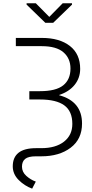

<svg xmlns="http://www.w3.org/2000/svg" viewBox="-20 -940 555 1160"><path d="M232.4 -710.9Q339.8 -710.9 402.1 -662.4Q464.4 -613.8 464.4 -523.9Q464.4 -469.2 431.2 -427.7Q397.9 -386.2 337.4 -366.2V-364.7Q406.2 -346.2 440.9 -303.5Q475.6 -260.7 475.6 -193.4Q475.6 -99.6 407 -47.6Q338.4 4.4 229.5 4.4H196.8Q151.4 4.4 132.1 20Q112.8 35.6 112.8 66.9Q112.8 99.1 138.9 122.6Q165 146 196.3 157.2L174.3 199.7Q128.4 183.1 92.8 147.5Q57.1 111.8 57.1 64.9Q57.1 10.7 92 -17.1Q127 -44.9 198.2 -44.9H229.5Q316.4 -44.9 366.7 -84.2Q417 -123.5 417 -191.4Q417 -268.1 368.4 -303.5Q319.8 -338.9 221.7 -338.9H157.2V-389.2H221.7Q317.9 -389.2 361.8 -424.3Q405.8 -459.5 405.8 -525.9Q405.8 -587.4 363 -624.3Q320.3 -661.1 232.4 -661.1H75.7V-710.9ZM277.8 -837.9 358.9 -920.4H415V-912.1L301.3 -802.2H253.9L140.6 -912.1V-920.4H196.3Z"/></svg>

Font: Roboto Web
Style: Light
Weight: 300
Designer: Google
Version: Version 1.200310; 2013